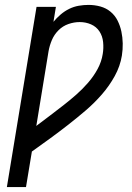

<svg xmlns="http://www.w3.org/2000/svg" viewBox="-20 -763 540 783"><path d="M8 0 129 -735H208L198 -674Q211 -690 227.5 -704Q244 -718 262.5 -727Q281 -736 301 -739.5Q321 -743 341 -743Q366 -743 389.5 -736.5Q413 -730 431 -715Q449 -700 459.5 -679Q470 -658 475 -634.5Q480 -611 480.5 -586Q481 -561 477 -536Q470 -493 448 -453Q426 -413 395.5 -378Q365 -343 330 -313Q295 -283 258.5 -254.5Q222 -226 185 -199Q148 -172 110 -145L86 0ZM128 -249 130 -251Q158 -272 185 -292.5Q212 -313 239 -334Q266 -355 291.5 -377.5Q317 -400 339.5 -426Q362 -452 378 -481.5Q394 -511 399 -543Q403 -567 400.5 -591.5Q398 -616 385.5 -635Q373 -654 351.5 -663.5Q330 -673 305 -673Q282 -673 259 -665Q236 -657 218.5 -639.5Q201 -622 191.5 -599.5Q182 -577 178 -554Z"/></svg>

Font: Iosevka SS04 Oblique
Style: Regular
Weight: 400
Italic angle: -9°
Monospace: yes
Designer: Belleve Invis
Foundry: Belleve Invis
Version: Version 19.0.0; ttfautohint (v1.8.4)